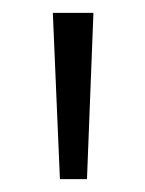

<svg xmlns="http://www.w3.org/2000/svg" viewBox="-20 -734 225 298"><path d="M125 -714H62L73 -456H115Z"/></svg>

Font: Noto Sans Gujarati ExtraCondensed Light
Style: Regular
Weight: 300
Width: 2
Designer: Jelle Bosma - Monotype Design Team, Universal Thirst
Foundry: Monotype Imaging Inc.
Version: Version 2.106